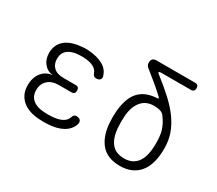

<svg xmlns="http://www.w3.org/2000/svg" viewBox="-132 -1008 1464 1295"><g transform="rotate(30 600.0 -360.0)"><path d="M500 -463Q504 -454 503 -446Q502 -438 498 -432.5Q494 -427 485.5 -424Q477 -421 465 -421Q461 -421 457 -422.5Q453 -424 450 -426Q447 -428 444 -432.5Q441 -437 439 -442Q431 -469 403 -484Q375 -499 333 -501Q321 -502 309.5 -502Q298 -502 286 -501Q233 -498 203 -474Q173 -450 173 -405Q173 -363 199 -338.5Q225 -314 275 -314H370Q385 -314 391.5 -307Q398 -300 398 -286Q398 -271 391.5 -264Q385 -257 370 -257H274Q219 -257 188 -228.5Q157 -200 157 -151Q157 -104 189 -78Q221 -52 277 -49Q292 -48 307.5 -48Q323 -48 338 -49Q386 -52 416 -68Q446 -84 454 -113Q456 -119 458.5 -123Q461 -127 464 -129.5Q467 -132 471 -133.5Q475 -135 480 -135Q491 -135 499.5 -132Q508 -129 512.5 -123Q517 -117 518 -109.5Q519 -102 516 -92Q501 -46 454.5 -20Q408 6 338 9Q323 10 307.5 10Q292 10 277 9Q234 7 199.5 -4.5Q165 -16 141 -36.5Q117 -57 104 -85.5Q91 -114 91 -151Q91 -211 121.5 -250Q152 -289 204 -294Q161 -298 134 -331Q107 -364 107 -412Q107 -447 119.5 -473Q132 -499 155.5 -517.5Q179 -536 212 -546Q245 -556 286 -559Q298 -560 309.5 -560Q321 -560 333 -559Q398 -554 442 -530.5Q486 -507 500 -463Z M824 -654Q891 -602 943 -554Q995 -506 1030.5 -457Q1066 -408 1084.5 -355.5Q1103 -303 1103 -242Q1103 -116 1050 -53Q997 10 901 10Q805 10 755.5 -45.5Q706 -101 697 -202Q695 -227 695 -252Q695 -277 697 -302Q702 -349 714.5 -387Q727 -425 750.5 -452Q774 -479 808 -494Q842 -509 891 -512Q900 -512 901 -515Q902 -518 896 -524Q865 -554 826 -586.5Q787 -619 738 -658Q730 -664 726 -672Q722 -680 722 -690Q722 -711 731.5 -720.5Q741 -730 762 -730H1061Q1075 -730 1081.5 -723Q1088 -716 1088 -703Q1088 -689 1081 -681.5Q1074 -674 1060 -674H831Q814 -674 812 -669Q810 -664 824 -654ZM980 -428Q968 -445 947 -451Q926 -457 900 -457Q838 -457 803 -415Q768 -373 762 -302Q760 -277 760 -252Q760 -227 762 -202Q769 -128 802 -88Q835 -48 901 -48Q967 -48 1002 -95.5Q1037 -143 1037 -242Q1037 -271 1034.5 -295.5Q1032 -320 1025.5 -341.5Q1019 -363 1008 -384Q997 -405 980 -428Z"/></g></svg>

Font: Maple Mono ExtraLight
Style: Regular
Weight: 275
Monospace: yes
Designer: subframe7536
Version: Version 7.000